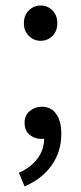

<svg xmlns="http://www.w3.org/2000/svg" viewBox="-20 -494 289 684"><path d="M124.6 -348.6Q100.6 -348.6 82.8 -366.1Q65.1 -383.6 65.1 -410.8Q65.1 -439.7 82.8 -457Q100.6 -474.4 124.6 -474.4Q149.6 -474.4 166.9 -457Q184.2 -439.7 184.2 -410.8Q184.2 -383.6 166.9 -366.1Q149.6 -348.6 124.6 -348.6ZM67.4 169.9 47.3 121.6Q89.9 102.8 113.8 70.6Q137.7 38.4 137.3 -2.4L128.4 -76.3L168.7 -16.3Q160.5 -6.6 149.8 -2.9Q139.1 0.8 127.1 0.8Q103.3 0.8 85.4 -13.9Q67.6 -28.6 67.6 -56.5Q67.6 -83.3 86.1 -98.6Q104.6 -113.8 128.6 -113.8Q161.9 -113.8 180.1 -88.3Q198.4 -62.8 198.4 -17.2Q198.4 47.4 163.2 96.1Q128.1 144.8 67.4 169.9Z"/></svg>

Font: Source Sans 3
Style: Regular
Weight: 200
Designer: Paul D. Hunt
Foundry: Adobe
Version: Version 3.046;hotconv 1.0.118;makeotfexe 2.5.65603